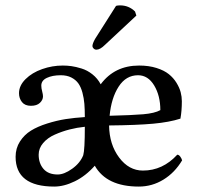

<svg xmlns="http://www.w3.org/2000/svg" viewBox="-20 -685 736 715"><path d="M124 -108.9Q124 -77.1 141.8 -56.2Q159.7 -35.2 194.8 -35.2Q218.8 -35.2 248.5 -56.4Q278.3 -77.6 290 -106.9Q295.9 -127.4 295.9 -212.9Q267.1 -210 239.3 -202.9Q211.4 -195.8 184.3 -183.8Q157.2 -171.9 140.6 -152.3Q124 -132.8 124 -108.9ZM388.2 -253.9Q470.7 -255.9 513.4 -259.5Q556.2 -263.2 577.1 -274.9Q577.1 -328.6 554.2 -366.7Q531.2 -404.8 494.1 -404.8Q449.2 -404.8 421.9 -362.5Q394.5 -320.3 388.2 -253.9ZM38.1 -101.1Q38.1 -132.8 54.2 -158Q70.3 -183.1 95.2 -198.5Q120.1 -213.9 155.8 -225.1Q191.4 -236.3 224.6 -241.5Q257.8 -246.6 295.9 -249Q295.9 -277.3 294.2 -298.3Q292.5 -319.3 286.9 -340.3Q281.2 -361.3 271.5 -374.8Q261.7 -388.2 245.4 -396.5Q229 -404.8 206.1 -404.8Q175.3 -404.8 154.5 -395Q133.8 -385.3 133.8 -366.2Q133.8 -356.4 137 -344.7Q140.1 -333 140.1 -326.2Q140.1 -313 128.7 -302Q117.2 -291 95.2 -291Q72.8 -291 61.8 -304.9Q50.8 -318.8 50.8 -337.9Q50.8 -366.2 75.2 -390.4Q99.6 -414.6 137 -427.7Q174.3 -440.9 213.9 -440.9Q230 -440.9 246.1 -438.7Q262.2 -436.5 283.7 -429.9Q305.2 -423.3 324.2 -408.2Q343.3 -393.1 355 -371.1Q406.7 -440.9 498 -440.9Q534.2 -440.9 562.7 -431.9Q591.3 -422.9 608.6 -408.9Q626 -395 637.2 -376.7Q648.4 -358.4 652.8 -341.6Q657.2 -324.7 657.2 -308.1Q657.2 -272 651.9 -243.2Q611.3 -230 550.8 -224.4Q490.2 -218.8 386.2 -217.8Q387.2 -147 423.6 -98.4Q460 -49.8 512.2 -49.8Q585.9 -49.8 640.1 -108.9Q646 -108.9 651.1 -102.1Q656.2 -95.2 658.2 -87.9Q630.9 -42 588.6 -16.1Q546.4 9.8 497.1 9.8Q377 9.8 333 -67.9Q298.8 -29.3 258.5 -9.8Q218.3 9.8 182.1 9.8Q38.1 9.8 38.1 -101.1ZM334 -540 412.1 -663.1Q418 -665 426.8 -665Q460 -665 482.9 -642.1L487.8 -627L371.1 -518.1Q353 -500 338.9 -500Q333 -500 328.6 -504.4Q324.2 -508.8 324.2 -513.2Q324.2 -522.5 334 -540Z"/></svg>

Font: Common Serif Medium
Style: Regular
Weight: 500
Designer: Philipp H. Poll, Khaled Hosny
Foundry: Stefan Peev, Context Ltd.
Version: Version 1.026